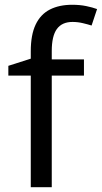

<svg xmlns="http://www.w3.org/2000/svg" viewBox="-20 -785 427 805"><path d="M332 -468H197V0H109V-468H15V-509L109 -539V-570Q109 -639 129.5 -682Q150 -725 189 -745Q228 -765 283 -765Q315 -765 341.5 -759.5Q368 -754 387 -747L364 -678Q348 -683 327 -688Q306 -693 284 -693Q240 -693 218.5 -663.5Q197 -634 197 -571V-536H332Z"/></svg>

Font: usinhala05
Style: Book
Weight: 400
Designer: Jelle Bosma - Monotype Design Team
Foundry: Monotype Imaging Inc.
Version: Version 2.003